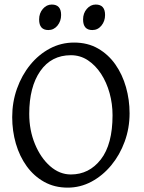

<svg xmlns="http://www.w3.org/2000/svg" viewBox="-20 -819 640 853"><path d="M280.8 14.6Q222.2 14.6 176.3 -11Q130.4 -36.6 98.6 -80.6Q66.9 -124.5 50.5 -180.9Q34.2 -237.3 34.2 -298.8Q34.2 -365.2 55.4 -425Q76.7 -484.9 114.3 -531Q151.9 -577.1 201.7 -603.5Q251.5 -629.9 309.1 -629.9Q369.6 -629.9 415.5 -603.5Q461.4 -577.1 492.7 -532.5Q523.9 -487.8 539.8 -431.6Q555.7 -375.5 555.7 -315.9Q555.7 -249.5 533.9 -189.9Q512.2 -130.4 473.9 -84.2Q435.5 -38.1 386 -11.7Q336.4 14.6 280.8 14.6ZM294.9 -43.9Q376 -43.9 428 -110.8Q480 -177.7 480 -307.1Q480 -357.9 466.8 -405.5Q453.6 -453.1 429 -491Q404.3 -528.8 370.4 -551.3Q336.4 -573.7 294.9 -573.7Q208 -573.7 158.9 -503.2Q109.9 -432.6 109.9 -313Q109.9 -240.2 135.3 -179Q160.6 -117.7 202.6 -80.8Q244.6 -43.9 294.9 -43.9ZM390.1 -685.5Q349.1 -685.5 349.1 -732.4Q349.1 -760.3 365.7 -779.5Q382.3 -798.8 405.3 -798.8Q446.8 -798.8 446.8 -752.4Q446.8 -725.1 430.7 -705.3Q414.6 -685.5 390.1 -685.5ZM194.8 -685.5Q153.8 -685.5 153.8 -732.4Q153.8 -760.3 170.4 -779.5Q187 -798.8 210 -798.8Q251.5 -798.8 251.5 -752.4Q251.5 -725.1 235.4 -705.3Q219.2 -685.5 194.8 -685.5Z"/></svg>

Font: David Libre
Style: Regular
Weight: 400
Designer: Ismar David, J. Victor Gaultney, Annie Olsen and Meir Sadan
Foundry: Monotype Imaging Inc. & SIL International
Version: Version 1.100; ttfautohint (v1.8.4.7-5d5b)